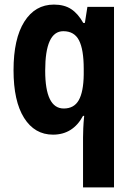

<svg xmlns="http://www.w3.org/2000/svg" viewBox="-20 -577 580 837"><path d="M342 23Q342 6 343 -18Q344 -42 347 -72H342Q298 10 211 10Q131 10 85 -63Q39 -136 39 -271Q39 -408 86 -482.5Q133 -557 215 -557Q260 -557 290 -537.5Q320 -518 343 -477H350L361 -547H477V240H342ZM258 -104Q303 -104 323.5 -140.5Q344 -177 345 -252V-277Q345 -361 324.5 -401Q304 -441 256 -441Q177 -441 177 -269Q177 -104 258 -104Z"/></svg>

Font: Noto Sans Arabic Cond
Style: Bold
Weight: 700
Width: 3
Designer: Monotype Design Team, Nadine Chahine, Nizar Qandah and Khaled Hosny
Foundry: Monotype Imaging Inc.
Version: Version 2.012; ttfautohint (v1.8.4.7-5d5b)